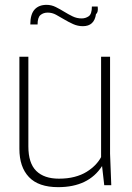

<svg xmlns="http://www.w3.org/2000/svg" viewBox="-20 -764 543 792"><path d="M220 8Q139 8 99.5 -33.5Q60 -75 60 -150V-530H97V-160Q97 -91 129.5 -59Q162 -27 223 -27Q259 -27 287.5 -34.5Q316 -42 337 -55Q358 -68 373 -83.5Q388 -99 397 -116V-530H434V-130L439 0H410L401 -79Q345 8 220 8ZM322 -656Q301 -656 282 -664.5Q263 -673 245.5 -683.5Q228 -694 211.5 -703Q195 -712 177 -712Q159 -712 147 -702Q135 -692 135 -663H105Q105 -705 122.5 -724.5Q140 -744 172 -744Q192 -744 210 -735Q228 -726 245 -715.5Q262 -705 279.5 -696.5Q297 -688 317 -688Q333 -688 346 -697Q359 -706 359 -737H383Q386 -713 376 -706Q369 -656 322 -656Z"/></svg>

Font: Tanohe Sans ExtraLight
Style: Regular
Weight: 250
Designer: Village Type and Design LLC & Cristiano Sobral
Foundry: Cooper Hewitt Smithsonian Design Museum
Version: Version 1.00;September 29, 2021;FontCreator 13.0.0.2655 64-b